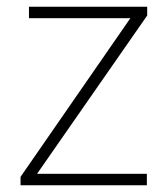

<svg xmlns="http://www.w3.org/2000/svg" viewBox="-20 -601 499 570"><path d="M416 -51H41V-76L367 -547H66V-581H417V-555L90 -85H416Z"/></svg>

Font: Noto Sans Tamil UI ExtraLight
Style: Regular
Weight: 200
Designer: Jelle Bosma - Monotype Design Team
Foundry: Monotype Imaging Inc.
Version: Version 2.004; ttfautohint (v1.8.4.7-5d5b)